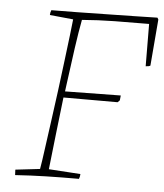

<svg xmlns="http://www.w3.org/2000/svg" viewBox="-49 -691 634 742"><g transform="rotate(5 268.0 -320.0)"><path d="M37 7Q37 2 36.5 -3.5Q36 -9 36 -14L131 -25Q136 -53 142.5 -102Q149 -151 157.5 -211Q166 -271 174 -333Q182 -396 189 -452Q196 -508 201 -550Q206 -592 208 -612L117 -621Q117 -631 121 -640Q166 -640 221 -641Q276 -642 333.5 -643Q391 -644 443 -645Q495 -646 532 -647L536 -640L521 -460Q515 -456 503 -456L502 -620Q435 -620 369 -619Q303 -618 242 -613Q233 -566 224 -502.5Q215 -439 204 -355Q202 -344 201 -332L417 -335L415 -316L407 -308Q354 -308 301 -308Q248 -308 197 -308Q189 -238 180.5 -165.5Q172 -93 165 -27L288 -19Q288 -14 287 -9.5Q286 -5 284 0Q214 0 155.5 1.5Q97 3 37 7Z"/></g></svg>

Font: Labrada ExtraLight
Style: Italic
Weight: 200
Italic angle: -7°
Designer: Mercedes Jáuregui
Foundry: Omnibus-Type Team
Version: Version 1.000; ttfautohint (v1.8.4.7-5d5b)